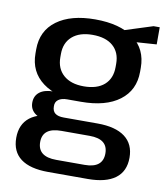

<svg xmlns="http://www.w3.org/2000/svg" viewBox="-84 -635 776 893"><g transform="rotate(10 304.0 -188.5)"><path d="M297 -160Q182 -160 116 -209Q50 -258 50 -345V-364Q50 -452 116 -500.5Q182 -549 297 -549Q414 -549 479 -500.5Q544 -452 544 -364V-345Q544 -258 479 -209Q414 -160 297 -160ZM204 188Q118 188 74 155Q30 122 30 57Q30 -7 73 -40.5Q116 -74 203 -74H391Q476 -74 520.5 -40.5Q565 -7 565 57Q565 122 520.5 155Q476 188 391 188ZM365 126Q451 126 451 57Q451 -11 365 -11H231Q143 -11 143 57Q143 126 231 126ZM163 -49Q122 -49 98.5 -67.5Q75 -86 75 -117Q75 -149 98 -167Q121 -185 164 -185H297V-160H232Q206 -160 191 -149Q176 -138 177 -117Q177 -95 190.5 -84.5Q204 -74 231 -74H297V-49ZM297 -233Q360 -233 394 -263Q428 -293 428 -347V-363Q428 -416 394 -446Q360 -476 297 -476Q236 -476 201.5 -446Q167 -416 167 -363V-347Q167 -294 201.5 -263.5Q236 -233 297 -233ZM409 -514 569 -565H598V-484L409 -471Z"/></g></svg>

Font: Pathway Extreme 72pt SemiBold
Style: Regular
Weight: 600
Designer: Eduardo Rodriguez Tunni
Foundry: Eduardo Rodriguez Tunni
Version: Version 1.001;gftools[0.9.26]